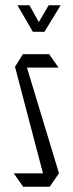

<svg xmlns="http://www.w3.org/2000/svg" viewBox="-20 -710 277 730"><path d="M73 -453 67 -504H167L202 -454V-453ZM146 -41 37 -456 67 -504 204 -52V-51ZM68 0 33 -50V-51H204L169 0ZM105 -589 47 -689V-690H92L146 -593ZM106 -589 165 -690H210V-689L149 -589Z"/></svg>

Font: Foldit Thin Light
Style: Regular
Weight: 300
Version: Version 1.003